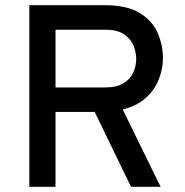

<svg xmlns="http://www.w3.org/2000/svg" viewBox="-20 -720 713 740"><path d="M93 0V-700H383Q468.5 -700 517.5 -670.5Q566.5 -641 587.2 -594Q608 -547 608 -495Q608 -454.5 592 -414Q576 -373.5 541.8 -342.5Q507.5 -311.5 453 -298L599 0H485L345 -288.5H194V0ZM194 -383H385Q430 -383 456.2 -399.2Q482.5 -415.5 493.8 -440.8Q505 -466 505 -493.5Q505 -518.5 494.5 -544.2Q484 -570 458 -587.8Q432 -605.5 385 -605.5H194Z"/></svg>

Font: Overpass Medium
Style: Regular
Weight: 500
Designer: Delve Withrington, Dave Bailey, Thomas Jockin
Foundry: Delve Fonts LLC
Version: Version 4.000